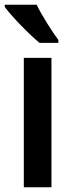

<svg xmlns="http://www.w3.org/2000/svg" viewBox="-34 -786 302 806"><path d="M120 -766H-14V-757C14 -718 91 -639 132 -606H211V-618C185 -653 141 -722 120 -766ZM182 0V-543H66V0Z"/></svg>

Font: Noto Sans Thai Cond SemBd
Style: Regular
Weight: 600
Width: 3
Designer: Monotype Design Team
Foundry: Monotype Imaging Inc.
Version: Version 2.002